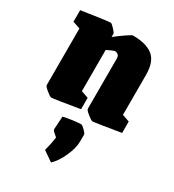

<svg xmlns="http://www.w3.org/2000/svg" viewBox="-187 -582 898 992"><g transform="rotate(30 261.5 -86.0)"><path d="M54 -31V-369L10 -384V-453Q163 -476 180 -476Q185 -476 202.5 -457.5Q220 -439 220 -433V-414Q245 -434 275.5 -455Q306 -476 312 -476Q392 -476 432 -444Q472 -412 472 -333V-95L515 -80V-12Q366 13 352 13Q345 13 322 -5.5Q299 -24 299 -31V-331Q299 -347 290 -353.5Q281 -360 271 -360Q267 -360 227 -341V-95L270 -80V-12Q122 13 106 13Q99 13 76.5 -5.5Q54 -24 54 -31ZM214 263Q227 214 231 179Q229 177 214.5 165Q200 153 201 146L206 69Q227 64 259 59.5Q291 55 310 55Q316 55 332.5 71Q349 87 349 94V134Q349 174 326 225Q303 276 273 304Z"/></g></svg>

Font: Grenze Black
Style: Regular
Weight: 900
Designer: Renata Polastri
Foundry: Omnibus-Type
Version: Version 1.002; ttfautohint (v1.8)